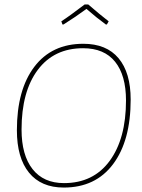

<svg xmlns="http://www.w3.org/2000/svg" viewBox="-20 -839 639 864"><path d="M261 -729 256 -743Q293 -767 361 -819H377Q429 -774 469 -743L461 -729H456Q416 -758 369 -799Q322 -764 266 -729ZM355 -642Q459 -642 513.5 -577Q568 -512 568 -391Q568 -206 489 -100.5Q410 5 267 5Q165 5 110.5 -62Q56 -129 56 -253Q56 -435 134.5 -538.5Q213 -642 355 -642ZM354 -622Q223 -622 150 -524.5Q77 -427 77 -256Q77 -141 126.5 -78Q176 -15 268 -15Q400 -15 473.5 -115Q547 -215 547 -387Q547 -500 498 -561Q449 -622 354 -622Z"/></svg>

Font: Alegreya Sans Thin
Style: Italic
Weight: 100
Italic angle: -7°
Designer: Juan Pablo del Peral
Foundry: Huerta Tipografica
Version: Version 2.007